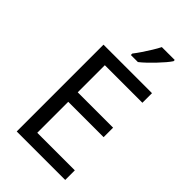

<svg xmlns="http://www.w3.org/2000/svg" viewBox="-281 -1031 1117 1117"><g transform="rotate(45 278.0 -472.0)"><path d="M496 0H97V-714H496V-635H187V-412H478V-334H187V-79H496ZM453 -934Q444 -920 427 -900Q410 -880 389.5 -858.5Q369 -837 348.5 -817.5Q328 -798 310 -784H252V-796Q267 -815 284.5 -841Q302 -867 319 -894.5Q336 -922 347 -944H453Z"/></g></svg>

Font: Noto Sans Hanifi Rohingya
Style: Regular
Weight: 400
Designer: Monotype Design Team and DaltonMaag
Foundry: Google LLC
Version: Version 2.101